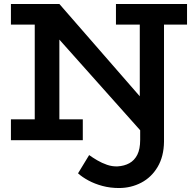

<svg xmlns="http://www.w3.org/2000/svg" viewBox="-20 -706 980 967"><path d="M579 241Q535 241 496 230.5Q457 220 425.5 203Q394 186 373 167L429 75Q447 88 470 101.5Q493 115 519 124Q545 133 572 132Q606 130 631.5 116Q657 102 671.5 73.5Q686 45 686 -2V-50L119 -686H279L684 -221V-669H806V8Q805 82 774 134.5Q743 187 691.5 214Q640 241 579 241ZM35 0V-105H397V0ZM155 -15V-686H279V-15ZM35 -582V-686H279L277 -582ZM564 -582V-686H922V-582Z"/></svg>

Font: BioRhyme
Style: Bold
Weight: 700
Designer: Aoife Mooney
Foundry: Aoife Mooney Type
Version: Version 1.600;gftools[0.9.33]